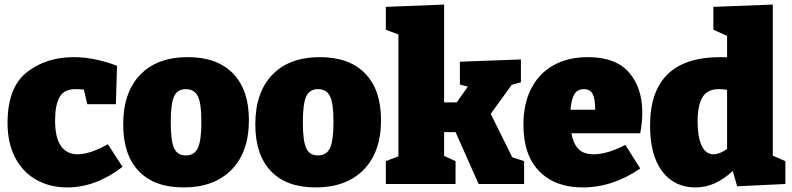

<svg xmlns="http://www.w3.org/2000/svg" viewBox="-20 -805 3463 840"><path d="M516 -75Q399 15 274 15Q199 15 139.5 -18Q80 -51 46.5 -115Q13 -179 13 -267Q13 -422 97 -488.5Q181 -555 303 -555Q354 -555 404.5 -543.5Q455 -532 492 -517L487 -349H362L347 -413Q327 -415 309 -415Q260 -415 240.5 -380Q221 -345 221 -278Q221 -203 246.5 -166.5Q272 -130 320 -130Q373 -130 452 -174Z M1069 -280Q1069 -140 993 -62.5Q917 15 783 15Q655 15 587 -56.5Q519 -128 519 -261Q519 -400 593 -477.5Q667 -555 802 -555Q930 -555 999.5 -483.5Q1069 -412 1069 -280ZM727 -270Q727 -189 741.5 -157Q756 -125 793 -125Q831 -125 846 -158Q861 -191 861 -272Q861 -352 846 -383.5Q831 -415 793 -415Q756 -415 741.5 -383Q727 -351 727 -270Z M1647 -280Q1647 -140 1571 -62.5Q1495 15 1361 15Q1233 15 1165 -56.5Q1097 -128 1097 -261Q1097 -400 1171 -477.5Q1245 -555 1380 -555Q1508 -555 1577.5 -483.5Q1647 -412 1647 -280ZM1305 -270Q1305 -189 1319.5 -157Q1334 -125 1371 -125Q1409 -125 1424 -158Q1439 -191 1439 -272Q1439 -352 1424 -383.5Q1409 -415 1371 -415Q1334 -415 1319.5 -383Q1305 -351 1305 -270Z M2127 -307 2221 -117 2273 -100V0H2074L1973 -227H1923V-123L1973 -100V0H1668V-100L1723 -121V-654L1668 -675V-775L1923 -785V-357H1978L2027 -426L1992 -435V-535L2259 -545V-445L2219 -434Z M2781 -222H2480Q2487 -179 2509.5 -154.5Q2532 -130 2577 -130Q2637 -130 2716 -171L2781 -68Q2661 15 2529 15Q2409 15 2339.5 -55.5Q2270 -126 2270 -259Q2270 -351 2304 -417.5Q2338 -484 2401.5 -519.5Q2465 -555 2552 -555Q2673 -555 2731.5 -488.5Q2790 -422 2790 -312Q2790 -269 2781 -222ZM2476 -325H2584Q2584 -372 2573 -393.5Q2562 -415 2535 -415Q2505 -415 2492 -391Q2479 -367 2476 -325Z M3361 -124 3416 -100V0L3205 10L3186 -57Q3147 -21 3107 -3Q3067 15 3022 15Q2931 15 2877.5 -55Q2824 -125 2824 -255Q2824 -555 3131 -555Q3151 -555 3161 -554V-648L3101 -675V-775L3361 -785ZM3102 -130Q3127 -130 3161 -153V-412Q3142 -415 3125 -415Q3074 -415 3053 -379Q3032 -343 3032 -274Q3032 -207 3049.5 -168.5Q3067 -130 3102 -130Z"/></svg>

Font: Bitter Pro Black
Style: Regular
Weight: 900
Designer: Sol Matas, and Bitter project Authors
Foundry: Sol Matas
Version: Version 1.010